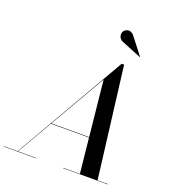

<svg xmlns="http://www.w3.org/2000/svg" viewBox="-216 -1113 1124 1243"><g transform="rotate(20 346.0 -491.5)"><path d="M46 0 487 -765H503.5L598.5 0H476.5L412 -629L48.5 0ZM-45.5 0V-2.5H174.5V0ZM361.5 0V-2.5H668.5V0ZM188.5 -243.5V-246.5H514.5V-243.5ZM582 -845.5 444.5 -901.5Q432 -906.5 424.8 -917Q417.5 -927.5 417 -940.5Q416.5 -953.5 422.5 -963.5Q427 -970.5 435 -975.8Q443 -981 453 -982.2Q463 -983.5 473 -979.5Q483 -975.5 492 -965L583.5 -847Z"/></g></svg>

Font: Bodoni Moda 72pt Medium
Style: Italic
Weight: 500
Italic angle: -13°
Designer: Owen Earl
Foundry: indestructible type
Version: Version 2.004